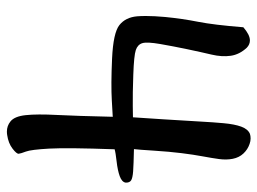

<svg xmlns="http://www.w3.org/2000/svg" viewBox="-115 -634 747 557"><g transform="rotate(90 258.5 -355.5)"><path d="M368.2 -707Q374 -709 381.8 -709Q389.6 -709 397.5 -706.1Q413.6 -700.7 425.3 -688.2Q437 -675.8 440.7 -657.2Q444.3 -638.7 441.4 -617.4Q438.5 -596.2 433.6 -570.1Q428.7 -543.9 424.3 -508.8Q419.9 -473.6 417 -427.7Q414.1 -381.8 412.6 -370.6Q458 -369.6 477.3 -368.2Q496.6 -366.7 503.4 -362.3Q509.8 -357.9 509.8 -348.1V-346.2Q507.8 -335.4 491 -329.3Q474.1 -323.2 448.2 -320.3Q422.4 -317.4 413.1 -314.5Q408.2 -178.2 411.1 -125Q414.1 -71.8 419.7 -57.1Q425.3 -42.5 426 -36.4Q426.8 -30.3 411.1 -18.3Q395.5 -6.3 372.1 -2.9Q367.2 -2 361.8 -2Q345.2 -2 332.5 -12.2Q317.4 -23.9 314 -56.9Q310.5 -89.8 313.5 -146.7Q316.4 -203.6 318.8 -309.1Q317.9 -309.1 271.7 -306.4Q225.6 -303.7 150.4 -307.1Q75.2 -310.5 52.7 -328.4Q30.3 -346.2 27.3 -379.9Q26.4 -390.6 26.4 -405.3Q26.4 -429.7 29.3 -461.4Q34.2 -511.2 43.2 -556.6Q52.2 -602.1 59.1 -688Q81.1 -707 97.2 -707Q108.9 -707 118.2 -698.2Q138.2 -676.8 141.8 -651.4Q145.5 -626 138.4 -595.9Q131.3 -565.9 122.8 -525.4Q114.3 -484.9 107.7 -446.8Q101.1 -408.7 105.2 -395Q109.4 -381.3 125.2 -376Q141.1 -370.6 196.8 -368.7Q252.4 -366.7 286.9 -367.2Q321.3 -367.7 320.3 -367.7Q321.3 -380.4 326.2 -457.3Q331.1 -534.2 332.8 -566.2Q334.5 -598.1 337.4 -630.4Q340.3 -662.6 347.4 -681.9Q354.5 -701.2 368.2 -707Z"/></g></svg>

Font: Myanmar Kalay
Style: Regular
Weight: 400
Designer: Khon Soe Zaw Thu
Foundry: PaOh Unicode khonsoezawthu@gmail.com and @hotmail.com
Version: Version 1.20 December 6, 2016